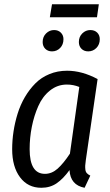

<svg xmlns="http://www.w3.org/2000/svg" viewBox="-20 -869 518 901"><path d="M435.1 -788.1H213.9L224.1 -849.1H443.8ZM224.1 -627.9Q204.6 -627.9 192.4 -640.1Q180.2 -652.3 180.2 -671.9Q180.2 -696.3 196.3 -712.2Q212.4 -728 233.9 -728Q253.4 -728 265.6 -715.8Q277.8 -703.6 277.8 -685.1Q277.8 -659.7 262.2 -643.8Q246.6 -627.9 224.1 -627.9ZM394 -627.9Q374.5 -627.9 362.3 -640.1Q350.1 -652.3 350.1 -671.9Q350.1 -696.3 366.2 -712.2Q382.3 -728 403.8 -728Q423.8 -728 436 -716.1Q448.2 -704.1 448.2 -685.1Q448.2 -660.2 432.4 -644Q416.5 -627.9 394 -627.9ZM294.9 -537.1Q364.7 -537.1 438 -498L382.8 -118.2Q380.4 -100.6 379.9 -92.3Q379.4 -84 380.6 -73.2Q381.8 -62.5 387.7 -56.2Q393.6 -49.8 403.8 -44.9L377 12.2Q310.1 -0.5 306.2 -70.8Q276.9 -30.3 246.1 -9Q215.3 12.2 173.8 12.2Q110.8 12.2 74 -37.1Q37.1 -86.4 37.1 -168.9Q37.1 -210.4 43.5 -252.2Q49.8 -293.9 62.7 -335.7Q75.7 -377.4 96.9 -413.6Q118.2 -449.7 145.8 -477.5Q173.3 -505.4 211.7 -521.2Q250 -537.1 294.9 -537.1ZM293.9 -472.2Q249.5 -472.2 214.6 -444.3Q179.7 -416.5 159.7 -371.1Q139.6 -325.7 129.4 -274.2Q119.1 -222.7 119.1 -168.9Q119.1 -53.2 190.9 -53.2Q223.1 -53.2 250.5 -77.6Q277.8 -102.1 308.1 -147.9L352.1 -460.9Q324.2 -472.2 293.9 -472.2Z"/></svg>

Font: Fira Sans Compressed Book
Style: Italic
Weight: 350
Width: 3
Italic angle: -8°
Designer: Carrois Corporate & Edenspiekermann AG
Foundry: Carrois Corporate GbR & Edenspiekermann AG
Version: Version 4.203;PS 004.203;hotconv 1.0.88;makeotf.lib2.5.64775